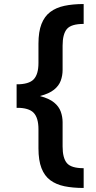

<svg xmlns="http://www.w3.org/2000/svg" viewBox="-20 -788 476 948"><path d="M62 -302.2V-371.6Q122.6 -371.6 146.2 -396.2Q169.9 -420.9 169.9 -477.1V-572.3Q169.9 -631.3 184.8 -669.4Q199.7 -707.5 228.3 -729Q256.8 -750.5 298.3 -759.3Q339.8 -768.1 393.1 -768.1V-669.9Q331.5 -669.9 310.3 -644.8Q289.1 -619.6 289.1 -562.5V-442.4Q289.1 -415 280 -389.9Q271 -364.7 246.8 -345.2Q222.7 -325.7 178 -314Q133.3 -302.2 62 -302.2ZM393.1 140.1Q339.8 140.1 298.3 131.6Q256.8 123 228.3 101.8Q199.7 80.6 184.8 42.2Q169.9 3.9 169.9 -55.7V-149.9Q169.9 -206.1 146.2 -231Q122.6 -255.9 62 -255.9V-325.2Q133.3 -325.2 178 -313.5Q222.7 -301.8 246.8 -282Q271 -262.2 280 -236.8Q289.1 -211.4 289.1 -184.6V-64.9Q289.1 -7.8 310.3 17.3Q331.5 42.5 393.1 42.5ZM62 -255.4V-372.1H178.7V-255.4Z"/></svg>

Font: Inter 24pt SemiBold
Style: Regular
Weight: 600
Designer: Rasmus Andersson
Foundry: rsms
Version: Version 4.001;git-66647c0bb